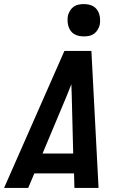

<svg xmlns="http://www.w3.org/2000/svg" viewBox="-39 -919 609 939"><path d="M-19 0 276 -670H408L443 0H325L323 -71H129L99 0ZM169 -168H319L312 -447Q312 -462 311 -477Q310 -492 310 -507Q304 -492 298 -477Q292 -462 286 -447ZM371 -741Q359 -741 346.5 -743.5Q334 -746 323.5 -752.5Q313 -759 306 -769Q299 -779 295.5 -791Q292 -803 291.5 -816Q291 -829 293 -842Q296 -854 303 -866Q310 -878 321 -886Q332 -894 345 -896.5Q358 -899 371 -899Q383 -899 395.5 -896.5Q408 -894 418.5 -887.5Q429 -881 436 -871Q443 -861 446.5 -849Q450 -837 450.5 -824Q451 -811 449 -798Q446 -786 439 -774Q432 -762 421 -754Q410 -746 397 -743.5Q384 -741 371 -741Z"/></svg>

Font: Lode
Style: Bold Italic
Weight: 700
Italic angle: -11°
Monospace: yes
Designer: Belleve Invis
Foundry: Belleve Invis
Version: Version 29.2.0; ttfautohint (v1.8.3)